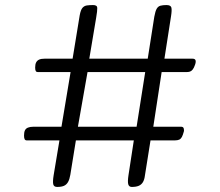

<svg xmlns="http://www.w3.org/2000/svg" viewBox="-20 -722 869 759"><path d="M206 17Q193 17 190.5 6.5Q188 -4 192 -29L215 -167H86Q80 -167 77.5 -171.5Q75 -176 75 -186Q75 -199 78.5 -206.5Q82 -214 90.5 -217.5Q99 -221 112 -221H223L259 -437H130Q124 -437 121.5 -441Q119 -445 119 -455Q119 -468 123 -475.5Q127 -483 135 -486.5Q143 -490 156 -490H267L295 -661Q299 -683 306 -691Q313 -699 323.5 -700.5Q334 -702 348 -702Q364 -702 364.5 -691Q365 -680 360 -651L333 -490H564L590 -656Q594 -678 599.5 -687.5Q605 -697 614.5 -699.5Q624 -702 638 -702Q655 -702 657.5 -692Q660 -682 656 -657L630 -490H741Q751 -490 753 -483.5Q755 -477 751 -466Q747 -454 742 -447.5Q737 -441 731 -439Q725 -437 716 -437H619L586 -221H696Q705 -221 706.5 -213.5Q708 -206 707 -203Q703 -188 699 -180.5Q695 -173 688.5 -170Q682 -167 671 -167H575L553 -29Q551 -12 545 -2Q539 8 528.5 12.5Q518 17 501 17Q490 17 487 6.5Q484 -4 488 -30L509 -167H280L258 -31Q255 -13 249 -2.5Q243 8 233 12.5Q223 17 206 17ZM288 -221H520L554 -437H326Z"/></svg>

Font: Fredoka Light
Style: Regular
Weight: 300
Designer: Ben Nathan
Foundry: Milena B. Brandão, Ben Nathan
Version: Version 2.001